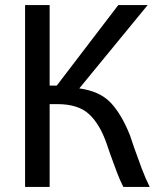

<svg xmlns="http://www.w3.org/2000/svg" viewBox="-20 -710 621 758"><path d="M176 -690V-372H204L447 -690H563L293 -361Q374 -350 417 -304.5Q460 -259 493 -176L510 -126Q524 -86 539.5 -45Q555 -4 571 28H467Q454 3 440.5 -32.5Q427 -68 415 -102L402 -140Q375 -219 332 -259Q289 -299 206 -299H176V28H79V-690Z"/></svg>

Font: LINE Seed Sans KR Regular
Style: Regular
Weight: 400
Designer: LINE VX Design & Sandoll Inc & Dalton Maag Ltd
Foundry: Sandoll Inc.
Version: Version 1.000